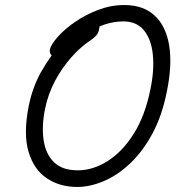

<svg xmlns="http://www.w3.org/2000/svg" viewBox="-20 -731 740 762"><path d="M286 11Q218 11 166.5 -23Q115 -57 93.5 -128Q72 -199 94 -310Q108 -381 141 -442Q162 -479 185 -511Q183 -513 181 -516Q176 -523 178 -535Q183 -555 209 -584.5Q235 -614 276.5 -643Q318 -672 369 -691.5Q420 -711 473 -711Q549 -711 594 -669Q639 -627 651.5 -550Q664 -473 642 -367Q623 -271 584.5 -200Q546 -129 496 -82Q446 -35 391.5 -12Q337 11 286 11ZM375 -626Q375 -621 373 -614Q371 -601 362.5 -591Q354 -581 338 -570Q300 -545 263.5 -504Q227 -463 199 -411Q171 -359 159 -300Q145 -231 153 -175.5Q161 -120 194 -87.5Q227 -55 289 -55Q349 -55 407.5 -92Q466 -129 511 -200.5Q556 -272 577 -377Q593 -454 586.5 -515Q580 -576 551 -611Q522 -646 470 -646Q431 -646 393 -633Q384 -630 375 -626Z"/></svg>

Font: Shantell Sans Light Light
Style: Italic
Weight: 300
Italic angle: -11°
Version: Version 1.008;[ac192a2d6]